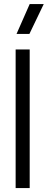

<svg xmlns="http://www.w3.org/2000/svg" viewBox="-20 -950 241 970"><path d="M59 0H130V-700H59ZM130 -929.5 63.5 -778.5H128.5L201 -929.5Z"/></svg>

Font: MCL Standard Light
Style: Regular
Weight: 300
Designer: Květoslav Bartoš
Foundry: Florian Karsten
Version: Version 1.001;Glyphs 3.2.3 (3260)